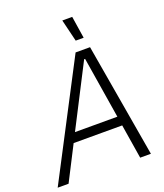

<svg xmlns="http://www.w3.org/2000/svg" viewBox="-198 -1006 948 1111"><g transform="rotate(-20 276.5 -450.0)"><path d="M-37 0H30L138 -211H437L471 0H537L417 -700H328ZM352 -764H401L380 -900H319ZM167 -268 361 -646H367L428 -268Z"/></g></svg>

Font: Fixel Text 20240404 Light
Style: Italic
Weight: 300
Width: 4
Italic angle: -10°
Designer: AlfaBravo + MacPaw
Foundry: Kyrylo Tkachov, Marchela Mozhyna, Serhii Makarenko, Maria Weinstein, Zakhar Kryvoshyya
Version: Version 1.211;Glyphs 3.2 (3225)